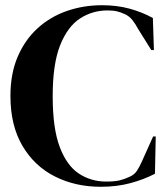

<svg xmlns="http://www.w3.org/2000/svg" viewBox="-20 -698 643 736"><path d="M366 18Q269 18 190.5 -21.5Q112 -61 66 -139Q20 -217 20 -330Q20 -416 48 -481Q76 -546 124.5 -590Q173 -634 236.5 -656Q300 -678 371 -678Q428 -678 476 -665Q524 -652 566 -629L570 -506H560L510 -586Q500 -605 488 -620.5Q476 -636 458 -644Q443 -651 428.5 -654.5Q414 -658 392 -658Q334 -658 286.5 -627Q239 -596 210.5 -524.5Q182 -453 182 -329Q182 -206 209 -134.5Q236 -63 282.5 -32.5Q329 -2 387 -2Q419 -2 438 -6.5Q457 -11 476 -20Q495 -28 505 -43.5Q515 -59 523 -77L567 -175H577L574 -32Q532 -10 480 4Q428 18 366 18Z"/></svg>

Font: DM Serif Display
Style: Regular
Weight: 400
Designer: Colophon Foundry, Frank Grießhammer
Foundry: Colophon Foundry
Version: Version 5.200; ttfautohint (v1.8.3)